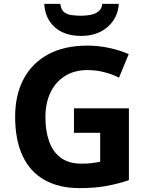

<svg xmlns="http://www.w3.org/2000/svg" viewBox="-20 -959 764 989"><path d="M361 -401H644V-31Q588 -12 527.5 -1Q467 10 390 10Q284 10 209.5 -32Q135 -74 96.5 -156Q58 -238 58 -358Q58 -470 101.5 -552Q145 -634 228 -679Q311 -724 431 -724Q488 -724 543 -712Q598 -700 643 -680L593 -559Q560 -576 518 -587Q476 -598 430 -598Q364 -598 315.5 -568Q267 -538 240.5 -483.5Q214 -429 214 -355Q214 -285 233 -231Q252 -177 293 -146.5Q334 -116 400 -116Q432 -116 454.5 -119Q477 -122 496 -126V-275H361ZM592 -939Q587 -866 534 -820Q481 -774 398 -774Q312 -774 262 -819Q212 -864 208 -939H291Q294 -911 308.5 -898Q323 -885 347 -881.5Q371 -878 399 -878Q423 -878 446.5 -882.5Q470 -887 487 -900Q504 -913 507 -939Z"/></svg>

Font: Noto Sans Cham
Style: Bold
Weight: 700
Version: Version 2.002